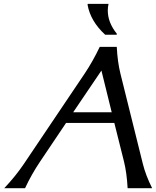

<svg xmlns="http://www.w3.org/2000/svg" viewBox="-20 -982 816 1002"><path d="M438 -961.9H546.4Q542.5 -944.3 542.5 -926.8Q542.5 -864.7 589.8 -805.7L588.9 -800.8H528.8Q452.1 -871.6 437 -957ZM2.4 0Q62.5 -64 104.5 -126.5L421.9 -598.1Q464.4 -661.6 500.5 -737.3H589.4Q593.3 -659.2 608.4 -598.1L725.6 -126.5Q740.2 -67.4 773.9 0H646Q641.6 -80.6 627 -139.2L576.7 -340.3H324.7L189.5 -139.2Q144.5 -72.3 110.8 0ZM509.3 -613.8 361.8 -396H563Z"/></svg>

Font: Classica
Style: Book Oblique
Weight: 400
Italic angle: -12°
Designer: Wojciech Kalinowski "wmk69" (wmk69@o2.pl)
Foundry: Wojciech Kalinowski "wmk69" (wmk69@o2.pl)
Version: Version 2.1.1; 2021-05-14